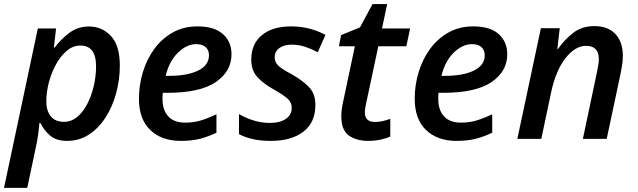

<svg xmlns="http://www.w3.org/2000/svg" viewBox="-47 -680 3122 940"><path d="M-27.3 239.7 138.2 -540.5H227.5L216.8 -447.3H220.7Q250.5 -487.3 292 -518.8Q333.5 -550.3 389.6 -550.3Q451.7 -550.3 495.6 -504.4Q539.6 -458.5 539.6 -358.9Q539.6 -289.6 521.7 -223.9Q503.9 -158.2 470.2 -105.5Q436.5 -52.7 388.9 -21.5Q341.3 9.8 281.7 9.8Q228.5 9.8 198.2 -16.4Q168 -42.5 150.4 -78.1H146Q143.6 -49.3 139.2 -18.1Q134.8 13.2 128.4 41.5L86.4 239.7ZM266.6 -83.5Q301.3 -83.5 330.1 -106.9Q358.9 -130.4 379.6 -169.9Q400.4 -209.5 411.9 -258.1Q423.3 -306.6 423.3 -356.9Q423.3 -457 346.2 -457Q310.5 -457 280.3 -431.6Q250 -406.2 227.3 -365Q204.6 -323.7 192.1 -275.9Q179.7 -228 179.7 -183.1Q179.7 -137.7 201.7 -110.6Q223.6 -83.5 266.6 -83.5Z M837.9 9.8Q744.6 9.8 689 -43.2Q633.3 -96.2 633.3 -196.8Q633.3 -263.2 652.3 -326.4Q671.4 -389.6 708.3 -440.2Q745.1 -490.7 798.3 -520.8Q851.6 -550.8 919.9 -550.8Q1002.4 -550.8 1044.4 -513.2Q1086.4 -475.6 1086.4 -414.6Q1086.4 -330.6 1009.3 -278.1Q932.1 -225.6 772 -225.6H750Q748.5 -211.9 748.5 -195.8Q748.5 -141.6 776.6 -110.6Q804.7 -79.6 859.4 -79.6Q899.9 -79.6 934.8 -89.8Q969.7 -100.1 1012.7 -120.6V-30.3Q973.1 -11.2 932.6 -0.7Q892.1 9.8 837.9 9.8ZM764.2 -308.6H780.8Q870.1 -308.6 923.1 -334.5Q976.1 -360.4 976.1 -409.7Q976.1 -434.6 960 -449.2Q943.8 -463.9 913.1 -463.9Q867.2 -463.9 824.2 -422.1Q781.2 -380.4 764.2 -308.6Z M1279.8 9.8Q1229 9.8 1191.2 1.2Q1153.3 -7.3 1123 -23.4V-121.6Q1154.3 -103 1193.6 -90.6Q1232.9 -78.1 1274.4 -78.1Q1322.8 -78.1 1352.1 -97.7Q1381.3 -117.2 1381.3 -151.9Q1381.3 -177.2 1363 -195.1Q1344.7 -212.9 1293.9 -241.7Q1240.2 -271.5 1211.7 -304.2Q1183.1 -336.9 1183.1 -388.2Q1183.1 -465.3 1235.4 -508.1Q1287.6 -550.8 1377.4 -550.8Q1425.3 -550.8 1467.8 -539.8Q1510.3 -528.8 1546.4 -509.3L1508.8 -424.3Q1481.4 -439 1449 -450.2Q1416.5 -461.4 1378.9 -461.4Q1344.2 -461.4 1321 -445.1Q1297.9 -428.7 1297.9 -399.4Q1297.9 -375.5 1315.4 -358.6Q1333 -341.8 1380.4 -316.9Q1430.2 -289.1 1463.6 -255.9Q1497.1 -222.7 1497.1 -166.5Q1497.1 -80.1 1438.2 -35.2Q1379.4 9.8 1279.8 9.8Z M1756.8 9.8Q1697.8 9.8 1660.9 -16.6Q1624 -43 1624 -110.4Q1624 -139.6 1630.9 -172.4L1690.4 -453.6H1612.3L1623 -508.3L1715.3 -545.9L1776.9 -660.2H1848.6L1823.2 -540.5H1960.9L1942.4 -453.6H1805.2L1745.1 -171.9Q1742.7 -161.6 1741 -150.1Q1739.3 -138.7 1739.3 -129.4Q1739.3 -83 1788.6 -83Q1807.6 -83 1825.2 -86.9Q1842.8 -90.8 1863.8 -98.1V-11.7Q1845.7 -2.9 1816.9 3.4Q1788.1 9.8 1756.8 9.8Z M2188 9.8Q2094.7 9.8 2039.1 -43.2Q1983.4 -96.2 1983.4 -196.8Q1983.4 -263.2 2002.4 -326.4Q2021.5 -389.6 2058.3 -440.2Q2095.2 -490.7 2148.4 -520.8Q2201.7 -550.8 2270 -550.8Q2352.5 -550.8 2394.5 -513.2Q2436.5 -475.6 2436.5 -414.6Q2436.5 -330.6 2359.4 -278.1Q2282.2 -225.6 2122.1 -225.6H2100.1Q2098.6 -211.9 2098.6 -195.8Q2098.6 -141.6 2126.7 -110.6Q2154.8 -79.6 2209.5 -79.6Q2250 -79.6 2284.9 -89.8Q2319.8 -100.1 2362.8 -120.6V-30.3Q2323.2 -11.2 2282.7 -0.7Q2242.2 9.8 2188 9.8ZM2114.3 -308.6H2130.9Q2220.2 -308.6 2273.2 -334.5Q2326.2 -360.4 2326.2 -409.7Q2326.2 -434.6 2310.1 -449.2Q2293.9 -463.9 2263.2 -463.9Q2217.3 -463.9 2174.3 -422.1Q2131.3 -380.4 2114.3 -308.6Z M2485.8 0 2601.1 -542H2693.4L2681.6 -439.9H2684.6Q2713.9 -482.9 2757.3 -517.6Q2800.8 -552.2 2862.8 -552.2Q2930.2 -552.2 2966.3 -513.2Q3002.4 -474.1 3002.4 -406.2Q3002.4 -385.7 2999 -363Q2995.6 -340.3 2991.2 -319.3L2923.3 0H2806.6L2876 -328.6Q2879.9 -347.7 2882.3 -362.8Q2884.8 -377.9 2884.8 -391.1Q2884.8 -455.6 2821.8 -455.6Q2770 -455.6 2722.7 -396.7Q2675.3 -337.9 2651.9 -231L2603 0Z"/></svg>

Font: Open Sans SemiBold
Style: Italic
Weight: 600
Italic angle: -12°
Designer: Monotype Design Team
Foundry: Monotype Imaging Inc.
Version: Version 3.003; ttfautohint (v1.8.4)